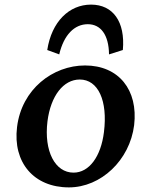

<svg xmlns="http://www.w3.org/2000/svg" viewBox="-20 -804 631 833"><path d="M279 9C418 9 543 -109 562 -261C580 -414 495 -520 349 -520C209 -520 74 -417 54 -253C35 -99 127 9 279 9ZM185 -587 237 -568C257 -653 303 -699 361 -699C417 -699 452 -653 453 -568L513 -587C524 -710 470 -784 375 -784C280 -784 204 -710 185 -587ZM186 -278C200 -388 255 -459 326 -459C406 -459 448 -367 431 -231C418 -125 367 -55 299 -55C219 -55 170 -148 186 -278Z"/></svg>

Font: TPK Tissa Web SemiBold
Style: Italic
Weight: 600
Italic angle: -7°
Designer: Jacques Le Bailly, Suppakit Chalermlarp | Katatrad Co.,Ltd.
Foundry: Jacques Le Bailly, Cadson Demak Co.,Ltd.
Version: Version 5.000;Glyphs 3.1.2 (3151)